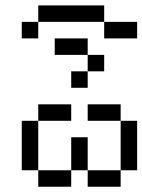

<svg xmlns="http://www.w3.org/2000/svg" viewBox="-20 -708 540 728"><path d="M250 -250V-312.5H125V-250H62.5V-62.5H125V0H250V-62.5H125V-250ZM375 -437.5V-500H312.5V-437.5H250V-375H312.5V-437.5ZM500 -562.5V-625H375V-562.5ZM250 -62.5H312.5V0H437.5V-62.5H312.5Q312.5 -62.5 312.5 -187.5H250Q250 -187.5 250 -62.5ZM437.5 -62.5H500V-250H437.5ZM437.5 -250V-312.5H312.5V-250ZM312.5 -500V-562.5H187.5V-500ZM125 -625H62.5V-562.5H125ZM125 -625H375V-687.5H125Z"/></svg>

Font: BFUnifontExMono
Style: Regular
Weight: 500
Version: Version 15.0.06